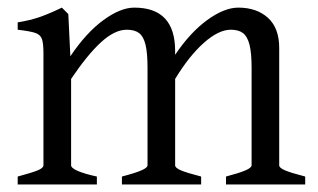

<svg xmlns="http://www.w3.org/2000/svg" viewBox="-20 -489 843 509"><path d="M579.1 -21Q614.7 -30.3 630.9 -37.4Q647 -44.4 647 -50.8V-309.1Q647 -349.1 641.4 -370.8Q635.7 -392.6 624 -401.4Q612.3 -410.2 591.8 -410.2Q559.6 -410.2 520.5 -375.5Q481.4 -340.8 444.3 -279.8V-50.8Q444.3 -43.9 459.7 -37.4Q475.1 -30.8 513.2 -21V0H303.2V-21Q338.9 -30.3 355 -37.4Q371.1 -44.4 371.1 -50.8V-309.1Q371.1 -349.1 365.7 -370.8Q360.4 -392.6 348.6 -401.4Q336.9 -410.2 315.9 -410.2Q284.2 -410.2 248 -377.2Q211.9 -344.2 168.5 -279.8V-50.8Q168.5 -43.5 186.8 -35.6Q205.1 -27.8 236.8 -21V0H26.9V-21Q63.5 -30.8 79.3 -37.1Q95.2 -43.5 95.2 -50.8V-347.2Q95.2 -374.5 91.1 -385.7Q86.9 -397 74 -401.6Q61 -406.2 26.9 -410.2V-429.7Q60.5 -435.1 86.7 -444.3Q112.8 -453.6 144 -468.8L161.1 -451.7L166.5 -339.8Q208.5 -402.3 253.9 -435.5Q299.3 -468.8 335.9 -468.8Q444.3 -468.8 444.3 -354V-343.8Q484.4 -403.3 529.5 -436Q574.7 -468.8 611.8 -468.8Q660.6 -468.8 690.4 -441.7Q720.2 -414.6 720.2 -361.8V-50.8Q720.2 -43.9 735.6 -37.4Q751 -30.8 789.1 -21V0H579.1Z"/></svg>

Font: David Libre
Style: Regular
Weight: 400
Version: Version 1.000